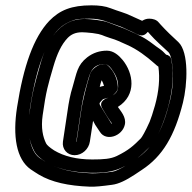

<svg xmlns="http://www.w3.org/2000/svg" viewBox="-20 -707 719 720"><path d="M531 -584C532 -586 534 -587 534 -587C535 -587 536 -586 536 -586L543 -578C561 -557 592 -530 612 -511C616 -507 622 -494 625 -472C632 -418 628 -372 617 -328C588 -211 551 -151 489 -110L461 -92C432 -73 411 -64 401 -63C365 -58 339 -57 325 -57C229 -60 177 -81 128 -115C106 -131 90 -165 87 -226C86 -245 88 -271 93 -305C116 -455 155 -552 199 -597C214 -612 234 -625 265 -634C274 -636 291 -637 316 -637C363 -637 385 -623 416 -613C442 -605 453 -597 475 -588C492 -581 512 -563 531 -584ZM513 -629C501 -635 485 -641 473 -647C449 -659 423 -665 395 -676C375 -684 351 -687 323 -687C248 -687 204 -669 165 -629C106 -567 68 -459 44 -305C27 -197 41 -110 95 -72C106 -64 117 -58 126 -52C173 -24 236 -10 316 -7C336 -6 363 -9 400 -14C425 -17 453 -31 485 -52L512 -70C590 -121 635 -198 666 -322C683 -390 689 -511 649 -549C630 -566 600 -595 583 -614L575 -623C567 -633 553 -637 540 -637C531 -637 523 -635 513 -629ZM603 -502C596 -510 586 -519 577 -525C559 -537 555 -542 531 -558C507 -574 470 -589 446 -600C432 -606 399 -617 385 -623C369 -630 319 -636 296 -636C201 -636 155 -551 131 -465C111 -394 102 -367 89 -274C81 -221 90 -175 108 -141C117 -124 132 -112 153 -99C198 -72 254 -61 318 -59C364 -58 403 -62 436 -78C483 -101 510 -124 541 -156C569 -184 594 -246 610 -304C628 -369 633 -429 622 -485C620 -495 611 -501 603 -502ZM574 -457C580 -413 576 -365 561 -311C553 -283 546 -262 541 -250C525 -214 512 -192 508 -188C480 -160 463 -144 418 -122C395 -111 368 -109 326 -109C267 -109 220 -121 183 -143C166 -154 156 -163 153 -169C141 -193 133 -227 140 -275C153 -367 160 -388 180 -457C194 -505 210 -540 234 -565C247 -578 263 -586 288 -586C295 -586 309 -585 327 -583C366 -578 361 -574 391 -565C421 -556 426 -552 456 -539C495 -522 531 -494 557 -471L564 -465C565 -464 568 -461 574 -457ZM267 -175C267 -175 266 -175 266 -176L283 -289C288 -323 294 -351 300 -372C316 -425 318 -466 373 -467C379 -466 388 -463 398 -449C414 -427 423 -408 423 -384C423 -366 416 -356 394 -344L380 -338C376 -337 348 -326 364 -300C375 -282 381 -270 399 -245V-243H398L382 -269C374 -282 363 -300 356 -311C351 -320 354 -321 356 -324C363 -333 366 -335 369 -336C382 -339 396 -342 407 -353C415 -360 423 -370 422 -381C420 -412 408 -439 386 -460C375 -470 369 -466 366 -466C354 -466 345 -460 338 -455C330 -449 322 -441 318 -430C307 -397 289 -326 284 -289L267 -176ZM260 -125C288 -125 313 -148 317 -176L329 -254C332 -249 334 -244 337 -239L355 -212C378 -176 438 -196 448 -239C455 -268 431 -292 422 -306C494 -351 480 -433 440 -482C426 -499 406 -517 381 -517C354 -517 329 -509 307 -492C269 -462 268 -434 252 -380C244 -355 238 -325 233 -289L216 -176C212 -148 232 -125 260 -125ZM354 -381C357 -393 358 -398 361 -406C365 -400 368 -392 370 -385C365 -384 359 -383 354 -381Z"/></svg>

Font: AppleStorm
Style: CBoIta
Weight: 400
Foundry: Cannot Into Space Fonts
Version: Version 1.01